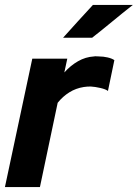

<svg xmlns="http://www.w3.org/2000/svg" viewBox="-22 -759 559 779"><path d="M-2 0Q26 -131 53.5 -260.5Q81 -390 109 -521H251Q248 -507 245 -493Q242 -479 239 -465Q264 -493 294.5 -510.5Q325 -528 359 -530Q364 -531 369.5 -530.5Q375 -530 380 -530Q397 -530 414.5 -526Q432 -522 442 -515Q435 -483 429 -452.5Q423 -422 416 -390Q407 -397 385.5 -402Q364 -407 346 -408Q338 -408 331.5 -407.5Q325 -407 318 -406Q286 -401 259.5 -384.5Q233 -368 212 -342L140 0ZM355 -739H517Q475 -706 434.5 -672.5Q394 -639 352 -606H234Q264 -639 294 -672.5Q324 -706 355 -739Z"/></svg>

Font: Rosa Sans
Style: Bold Italic
Weight: 700
Italic angle: -12°
Designer: Pentagram / MCKL
Foundry: Pentagram / MCKL
Version: Version 1.005;September 16, 2019;FontCreator 11.5.0.2425 64-